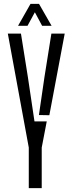

<svg xmlns="http://www.w3.org/2000/svg" viewBox="-20 -974 376 994"><path d="M129 0V-210L20.5 -800H88.5L124.5 -574L158.5 -345.5H222L196 -210V0ZM181.5 -378.5 210 -574 246 -800H315L235.5 -377.5ZM73.5 -840.5 138 -954H182L247 -840.5H198L160.5 -910.5L122.5 -840.5Z"/></svg>

Font: Big Shoulders Stencil Display Thin
Style: Regular
Weight: 400
Version: Version 2.001